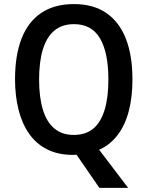

<svg xmlns="http://www.w3.org/2000/svg" viewBox="-20 -745 718 935"><path d="M625 -357.9Q625 -271.5 606.9 -203.1Q588.9 -134.8 552.7 -87.4Q516.6 -40 462.9 -15.6L604 169.9H463.9L353 8.8Q349.1 8.8 344.5 9Q339.8 9.3 335.4 9.3Q262.7 9.3 209.2 -17.8Q155.8 -44.9 121.3 -94.5Q86.9 -144 70.1 -211.4Q53.2 -278.8 53.2 -358.9Q53.2 -474.6 84.7 -556.4Q116.2 -638.2 180.2 -681.6Q244.1 -725.1 340.3 -725.1Q434.6 -725.1 497.8 -681.6Q561 -638.2 593 -556.4Q625 -474.6 625 -357.9ZM170.4 -357.9Q170.4 -272 188.7 -211.4Q207 -150.9 244.6 -119.4Q282.2 -87.9 339.4 -87.9Q397.5 -87.9 434.6 -119.1Q471.7 -150.4 489.7 -210.7Q507.8 -271 507.8 -357.9Q507.8 -488.8 467 -558.1Q426.3 -627.4 340.3 -627.4Q282.2 -627.4 244.6 -595.9Q207 -564.5 188.7 -504.4Q170.4 -444.3 170.4 -357.9Z"/></svg>

Font: Open Sans SemiCondensed SemiBold
Style: Regular
Weight: 600
Width: 4
Designer: Monotype Design Team
Foundry: Monotype Imaging Inc.
Version: Version 3.000